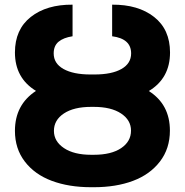

<svg xmlns="http://www.w3.org/2000/svg" viewBox="-20 -780 780 810"><path d="M43 -558.6Q43 -655.8 109.9 -708.5Q176.8 -761.2 286.1 -760.3V-627Q247.6 -621.1 227.1 -604Q206.5 -586.9 206.5 -554.7Q206.5 -512.2 247.8 -489Q289.1 -465.8 361.3 -465.8H378.9Q451.7 -465.8 492.4 -489Q533.2 -512.2 533.2 -554.7Q533.2 -616.7 453.1 -627V-760.3Q563 -761.2 630.1 -708.5Q697.3 -655.8 697.3 -558.6Q697.3 -449.7 607.9 -396Q696.8 -339.4 696.8 -229Q696.8 -153.3 654.8 -98.6Q612.8 -43.9 541.3 -17.1Q469.7 9.8 376 9.8H364.3Q270.5 9.8 198.5 -17.1Q126.5 -43.9 84.7 -98.4Q43 -152.8 43 -228Q43 -338.4 131.8 -396.5Q43 -450.7 43 -558.6ZM207.5 -228Q207.5 -183.6 249.8 -155.3Q292 -127 364.3 -127H376Q449.2 -127 491 -155Q532.7 -183.1 532.7 -229Q532.7 -273.4 490.7 -301.3Q448.7 -329.1 376 -329.1H364.3Q291.5 -329.1 249.5 -301.3Q207.5 -273.4 207.5 -228Z"/></svg>

Font: Bert Sans Black
Style: Regular
Weight: 900
Designer: Christian Robertson, Adam Twardoch, & Cristiano Sobral
Foundry: Google
Version: Version 12.135;January 10, 2020;FontCreator 12.0.0.2547 64-b